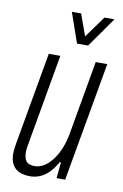

<svg xmlns="http://www.w3.org/2000/svg" viewBox="-84 -772 533 834"><g transform="rotate(10 182.5 -355.5)"><path d="M109 12Q82 12 62 3.5Q42 -5 31 -24Q20 -43 20 -72Q20 -82 21.5 -93.5Q23 -105 25 -118L97 -526H148L78 -128Q76 -117 74.5 -107Q73 -97 73 -87Q73 -72 77.5 -59.5Q82 -47 92.5 -41Q103 -35 121 -35Q141 -35 160 -46Q179 -57 197 -79.5Q215 -102 228.5 -135Q242 -168 249 -213L304 -526H355L262 0H224L231 -71H226Q209 -41 190 -22.5Q171 -4 150.5 4Q130 12 109 12ZM352 -723 259 -591H210L164 -723H205L248 -603H221L308 -723Z"/></g></svg>

Font: Archivo ExtraCondensed ExtraLight
Style: Italic
Weight: 250
Width: 2
Italic angle: -10°
Designer: Hector Gatti
Foundry: Omnibus-Type
Version: Version 2.001